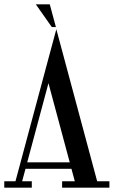

<svg xmlns="http://www.w3.org/2000/svg" viewBox="-34 -873 529 893"><path d="M197.5 -853H132.5L207 -747H226ZM228 -737 176 -544V-543.7L38 -30H-14.1V0H113.9V-30H69L84.6 -88H298.3L313.9 -30H254.9V0H474.9V-30H417.9ZM191.4 -486.2 290.3 -118H92.6Z"/></svg>

Font: Picaflor 12 pt
Style: Regular
Weight: 400
Designer: Ariel Martín Pérez
Foundry: Tunera Type Foundry
Version: Version 1.000;hotconv 1.0.109;makeotfexe 2.5.65596